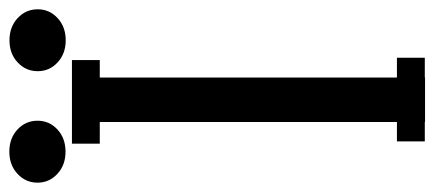

<svg xmlns="http://www.w3.org/2000/svg" viewBox="-316 -644 921 407"><g transform="rotate(-90 144.5 -440.5)"><path d="M183.6 -710.9V0H89.4V-710.9ZM43.5 -689.5V-748.5H220.7V-689.5ZM48.3 -0.5V-59.6H225.6V-0.5ZM-39.2 -821.4Q-39.2 -846.6 -20.5 -863.9Q-1.9 -881.2 26.4 -881.2Q55.1 -881.2 73.6 -863.9Q92.1 -846.6 92.1 -821.4Q92.1 -796.6 73.6 -779.3Q55.1 -762.1 26.4 -762.1Q-1.9 -762.1 -20.5 -779.3Q-39.2 -796.6 -39.2 -821.4ZM197.1 -821Q197.1 -846.2 215.6 -863.5Q234.2 -880.9 262.6 -880.9Q291.1 -880.9 309.7 -863.5Q328.3 -846.2 328.3 -821Q328.3 -796.2 309.7 -779Q291.1 -761.7 262.6 -761.7Q234.2 -761.7 215.6 -779Q197.1 -796.2 197.1 -821Z"/></g></svg>

Font: Vazirmatn
Style: Regular
Weight: 400
Designer: Saber Rastikerdar
Foundry: Saber Rastikerdar
Version: Version 33.003;September 2, 2022;FontCreator 14.0.0.2862 64-